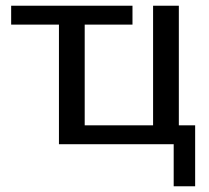

<svg xmlns="http://www.w3.org/2000/svg" viewBox="-20 -504 731 671"><path d="M662 -66V147H587V0H186V-418H19V-484H443V-418H276V-66H515V-484H605V-66Z"/></svg>

Font: Play
Style: Regular
Weight: 400
Designer: Jonas Hecksher
Foundry: Jonas Hecksher, Playtypeª, e-types AS
Version: Version 1.002